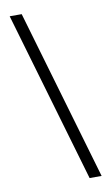

<svg xmlns="http://www.w3.org/2000/svg" viewBox="-103 -833 622 1062"><g transform="rotate(-10 208.0 -302.0)"><path d="M378.5 177H311L31 -781H98.5Z"/></g></svg>

Font: Merriweather 48pt Light
Style: Regular
Weight: 300
Version: Version 2.100